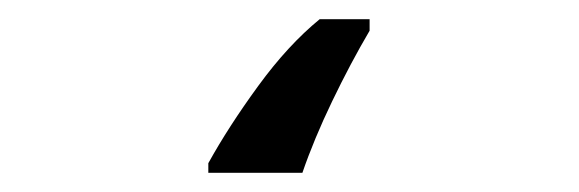

<svg xmlns="http://www.w3.org/2000/svg" viewBox="-20 40 603 200"><path d="M197 210Q218 172 249 129.5Q280 87 313 60H365V72Q345 106 326 145.5Q307 185 295 220H197Z"/></svg>

Font: Noto Sans Mono SemiCondensed
Style: Regular
Weight: 400
Width: 4
Designer: Monotype Design Team
Foundry: Monotype Imaging Inc.
Version: Version 2.014